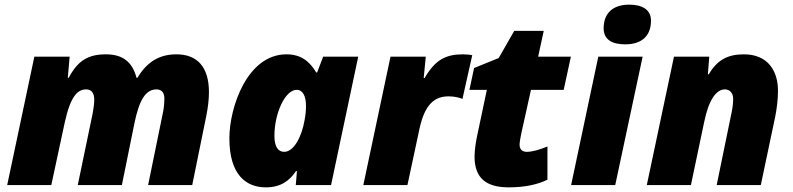

<svg xmlns="http://www.w3.org/2000/svg" viewBox="-20 -797 3417 827"><path d="M11 0H201L259 -270C284 -384 315 -412 351 -412C371 -412 386 -400 386 -367C386 -351 382 -323 379 -308L315 0H505L559 -266C579 -363 606 -412 654 -412C675 -412 688 -399 688 -373C688 -345 684 -320 681 -308L618 0H808L869 -300C876 -335 880 -370 880 -400C880 -507 831 -563 740 -563C668 -563 614 -532 572 -462H568C551 -527 512 -563 436 -563C360 -563 315 -536 276 -462H272L280 -553H128Z M1125 10C1190 10 1227 -19 1255 -60H1259L1254 0H1406L1523 -553H1372L1346 -485H1342C1314 -532 1277 -563 1214 -563C1045 -563 968 -335 968 -201C968 -44 1040 10 1125 10ZM1204 -143C1176 -143 1162 -168 1162 -212C1162 -307 1207 -410 1258 -410C1285 -410 1298 -382 1298 -341C1298 -321 1296 -300 1292 -280C1280 -209 1246 -143 1204 -143Z M1545 0H1735L1787 -243C1810 -349 1853 -382 1912 -382C1936 -382 1958 -377 1972 -371L2014 -559C2008 -561 1989 -563 1975 -563C1900 -563 1855 -540 1809 -461H1805L1814 -553H1662Z M2171 10C2243 10 2297 -3 2338 -23V-166C2306 -153 2274 -143 2249 -143C2231 -143 2218 -152 2218 -174C2218 -185 2222 -206 2226 -225L2267 -410H2408L2439 -553H2298L2322 -664H2195L2128 -547L2022 -504L2002 -410H2077L2036 -216C2030 -189 2024 -150 2024 -123C2024 -29 2075 10 2171 10Z M2673 -606C2749 -606 2784 -647 2784 -708C2784 -759 2741 -777 2690 -777C2621 -777 2580 -741 2580 -675C2580 -624 2620 -606 2673 -606ZM2440 0H2630L2748 -553H2557Z M2766 0H2956L3013 -271C3033 -369 3066 -412 3102 -412C3121 -412 3138 -399 3138 -371C3138 -348 3133 -318 3129 -302L3067 0H3257L3319 -294C3326 -329 3331 -369 3331 -406C3331 -491 3288 -563 3184 -563C3115 -563 3069 -539 3033 -477H3029L3035 -553H2883Z"/></svg>

Font: Noto Sans UI Black
Style: Italic
Weight: 900
Italic angle: -372°
Designer: Monotype Design Team
Foundry: Monotype Imaging Inc.
Version: Version 1.901